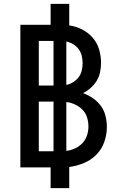

<svg xmlns="http://www.w3.org/2000/svg" viewBox="-20 -863 640 990"><path d="M241 107V0H85V-735H241V-843H337V-732Q372 -727 403.5 -711Q435 -695 458 -668.5Q481 -642 491 -608Q501 -574 501 -539Q501 -515 496 -491Q491 -467 478.5 -446.5Q466 -426 447.5 -409.5Q429 -393 408 -383Q435 -373 459 -356.5Q483 -340 500 -317Q517 -294 524 -265.5Q531 -237 531 -209Q531 -170 518 -132Q505 -94 477.5 -66Q450 -38 413 -22.5Q376 -7 337 -2V107ZM256 -422V-652H180V-422ZM322 -425Q341 -429 357.5 -439.5Q374 -450 385.5 -465Q397 -480 401.5 -499Q406 -518 406 -537Q406 -556 401.5 -575Q397 -594 385.5 -609.5Q374 -625 357.5 -635Q341 -645 322 -649ZM180 -83H256V-339H180ZM322 -85Q346 -88 367.5 -98Q389 -108 405 -125Q421 -142 428.5 -164.5Q436 -187 436 -211Q436 -211 436 -211Q436 -211 436 -211Q436 -234 429 -257Q422 -280 405.5 -297Q389 -314 367.5 -324Q346 -334 322 -337Z"/></svg>

Font: Iosevka SS04 Medium Extended
Style: Regular
Weight: 500
Width: 7
Monospace: yes
Designer: Belleve Invis
Foundry: Belleve Invis
Version: Version 19.0.0; ttfautohint (v1.8.4)